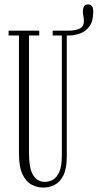

<svg xmlns="http://www.w3.org/2000/svg" viewBox="-20 -839 443 871"><path d="M176.5 12Q150 12 124.5 -0.8Q99 -13.5 82.5 -47.2Q66 -81 66 -144.5V-678H19V-700H158V-678H111.5V-148Q111.5 -73.5 130.8 -43.8Q150 -14 183.5 -14Q203.5 -14 221 -24.2Q238.5 -34.5 249.5 -60.5Q260.5 -86.5 260.5 -133V-678H219V-700H292.5Q320.5 -700 340.5 -708.8Q360.5 -717.5 360.5 -744.5Q360.5 -754 358.2 -766Q356 -778 356 -786.5Q356 -819 379.5 -819Q403 -819 403 -786.5Q403 -743.5 386 -720Q369 -696.5 343.5 -687.2Q318 -678 292.5 -678H283V-130Q283 -75 267.8 -44Q252.5 -13 228.2 -0.5Q204 12 176.5 12Z"/></svg>

Font: Imbue 50pt ExtraLight
Style: Regular
Weight: 200
Designer: Tyler Finck
Foundry: Etcetera Type Company
Version: Version 1.102; ttfautohint (v1.8.3)